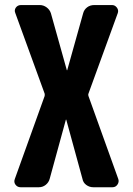

<svg xmlns="http://www.w3.org/2000/svg" viewBox="-20 -540 540 779"><path d="M460 186.5Q463.9 198.2 456.5 209Q449.2 219.7 436.5 219.7H358.4Q342.8 219.7 330.1 210.4Q317.4 201.2 314.5 185.5L249 -53.7Q249 -54.7 248 -54.7Q247.1 -54.7 247.1 -53.7L181.6 185.5Q177.7 200.2 165.5 210Q153.3 219.7 137.7 219.7H63.5Q50.8 219.7 43 209.5Q35.2 199.2 40 186.5L161.1 -150.4Q162.1 -155.3 161.1 -160.2L42 -487.3Q37.1 -499 44.4 -509.3Q51.8 -519.5 65.4 -519.5H141.6Q156.2 -519.5 168.9 -510.3Q181.6 -501 186.5 -486.3L251 -255.9Q251 -254.9 252 -254.9Q252.9 -254.9 252.9 -255.9L317.4 -486.3Q321.3 -501 333.5 -510.3Q345.7 -519.5 362.3 -519.5H434.6Q446.3 -519.5 454.1 -509.3Q461.9 -499 458 -487.3L338.9 -160.2Q336.9 -155.3 338.9 -150.4Z"/></svg>

Font: Rounded-L Mgen+ 1m bold
Style: Bold
Weight: 700
Designer: [Source Han Sans]
Ryoko NISHIZUKA  (kana & ideographs); Paul D. Hunt (Latin, Greek & Cyrillic); Wenlong ZHANG  (bopomofo
Version: Version 1.059.20150602